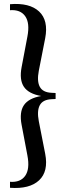

<svg xmlns="http://www.w3.org/2000/svg" viewBox="-20 -785 324 960"><path d="M30 154V124Q82 128 106 94Q130 60 117 -8L88 -161Q76 -224 99.5 -259Q123 -294 186 -305Q123 -316 99.5 -351Q76 -386 88 -449L117 -602Q130 -670 106 -704Q82 -738 30 -734V-764Q128 -772 175.5 -727.5Q223 -683 206 -594L174 -431Q164 -379 179 -351Q194 -323 238 -321L258 -320V-290L238 -289Q194 -287 179 -259Q164 -231 174 -179L206 -16Q223 72 175.5 116.5Q128 161 30 154Z"/></svg>

Font: Hedvig Letters Serif 24pt 24pt
Style: Regular
Weight: 400
Version: Version 1.000